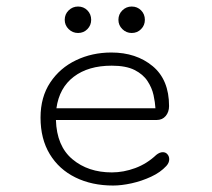

<svg xmlns="http://www.w3.org/2000/svg" viewBox="-20 -557 645 585"><path d="M381.3 -456.5Q364.7 -456.5 352.8 -468.3Q340.8 -480 340.8 -496.6Q340.8 -513.7 352.8 -525.4Q364.7 -537.1 381.3 -537.1Q398.4 -537.1 409.9 -525.4Q421.4 -513.7 421.4 -496.6Q421.4 -480 409.9 -468.3Q398.4 -456.5 381.3 -456.5ZM217.8 -456.5Q201.2 -456.5 189.2 -468.3Q177.2 -480 177.2 -496.6Q177.2 -513.7 189.2 -525.4Q201.2 -537.1 217.8 -537.1Q234.9 -537.1 246.3 -525.4Q257.8 -513.7 257.8 -496.6Q257.8 -480 246.3 -468.3Q234.9 -456.5 217.8 -456.5ZM324.7 8.3Q259.8 8.3 209.7 -16.4Q159.7 -41 131.6 -87.4Q103.5 -133.8 103.5 -198.7Q103.5 -261.2 133.1 -305.7Q162.6 -350.1 211.7 -373.5Q260.7 -397 319.3 -397Q395 -397 445.1 -355.5Q495.1 -314 495.1 -233.9Q495.1 -215.8 484.9 -203.6Q474.6 -191.4 457.5 -191.4H150.4Q152.8 -111.8 200.7 -71.8Q248.5 -31.7 320.8 -31.7Q356.4 -31.7 392.1 -44.9Q427.7 -58.1 456.1 -85Q466.3 -93.3 476.1 -93.3Q484.9 -93.3 490.2 -86.9Q495.6 -80.6 495.6 -71.8Q495.6 -61 486.8 -51.3Q468.8 -31.7 440.4 -18.6Q412.1 -5.4 381.1 1.5Q350.1 8.3 324.7 8.3ZM151.9 -227.1H453.6Q452.6 -245.1 447.8 -267.3Q442.9 -289.6 429.4 -310.1Q416 -330.6 389.9 -343.8Q363.8 -356.9 320.3 -356.9Q249 -356.9 204.8 -323.2Q160.6 -289.6 151.9 -227.1Z"/></svg>

Font: Cutive Mono
Style: Regular
Weight: 400
Designer: Vernon Adams
Foundry: Vernon Adams
Version: Version 1.110; ttfautohint (v1.8.4.7-5d5b)